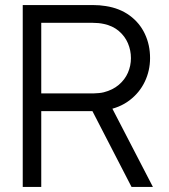

<svg xmlns="http://www.w3.org/2000/svg" viewBox="-20 -740 670 760"><path d="M333 -325 412.3 -334 585.3 0H500.7ZM70 -720H348Q374.2 -720 398.7 -716Q453.7 -707.5 493.2 -678.6Q532.7 -649.7 553.3 -606.1Q574 -562.5 574 -510Q574 -460.5 553.2 -416.8Q532.3 -373 492.7 -342.9Q453 -312.8 398.7 -304Q374.2 -300 348 -300H143.3V0H70ZM350.8 -370.3Q361.7 -370.7 371.8 -371.6Q381.8 -372.5 390.7 -374.7Q426 -383.7 450.2 -404.2Q474.5 -424.8 486.4 -452.3Q498.3 -479.8 498.3 -510Q498.3 -540.5 486.4 -568.7Q474.5 -596.8 450.2 -617.4Q425.8 -638 390.7 -645.3Q370.5 -649.7 346 -649.7H143.3V-370.3H346Z"/></svg>

Font: Tap Sans
Style: Regular
Weight: 400
Designer: Tap Payments
Foundry: Tap Payments
Version: Version 1.001;Glyphs 3.1.2 (3151)